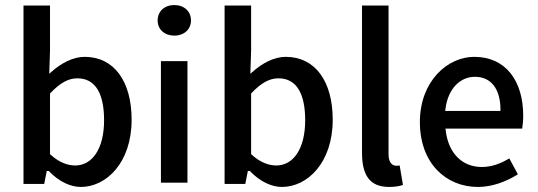

<svg xmlns="http://www.w3.org/2000/svg" viewBox="-20 -728 2128 760"><path d="M155 0 165 -51H174L175 -49C214 -9 259 12 300 12C401 12 501 -84 501 -254C501 -407 431 -503 315 -503C269 -503 222 -478 183 -443L175 -436L178 -529V-706H73V0ZM178 -118V-358L180 -360C217 -399 250 -418 286 -418C360 -418 392 -354 392 -252C392 -136 343 -73 278 -73C249 -73 215 -84 180 -116Z M736 -647C736 -683 709 -708 670 -708C631 -708 604 -683 604 -647C604 -612 631 -587 670 -587C709 -587 736 -612 736 -647ZM722 -5V-486H617V-5Z M951 0 961 -51H970L971 -49C1010 -9 1055 12 1096 12C1197 12 1297 -84 1297 -254C1297 -407 1227 -503 1111 -503C1065 -503 1018 -478 979 -443L971 -436L974 -529V-706H869V0ZM974 -118V-358L976 -360C1013 -399 1046 -418 1082 -418C1156 -418 1188 -354 1188 -252C1188 -136 1139 -73 1074 -73C1045 -73 1011 -84 976 -116Z M1520 12C1544 12 1561 9 1575 4L1562 -73C1557 -72 1552 -72 1548 -72C1532 -72 1518 -86 1518 -116V-706H1413V-123C1413 -38 1441 12 1520 12Z M1872 12C1928 12 1984 -9 2030 -38L1996 -101C1961 -80 1926 -67 1887 -67C1810 -67 1754 -121 1744 -214L1743 -219H2047C2049 -230 2051 -250 2051 -270C2051 -408 1982 -503 1857 -503C1751 -503 1642 -406 1642 -245C1642 -82 1745 12 1872 12ZM1743 -295C1753 -379 1803 -424 1860 -424C1926 -424 1961 -373 1961 -294V-289H1742Z"/></svg>

Font: Falling Sky
Style: Light
Weight: 400
Designer: Paul D. Hunt
Foundry: Adobe Systems Incorporated
Version: Version 1.02